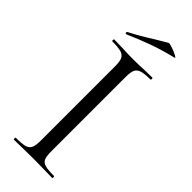

<svg xmlns="http://www.w3.org/2000/svg" viewBox="-257 -815 846 846"><g transform="rotate(45 166.0 -392.0)"><path d="M284 -12Q287 -12 287 -6Q287 0 284 0Q254 0 236 -1L165 -2L96 -1Q78 0 47 0Q44 0 44 -6Q44 -12 47 -12Q85 -12 102.5 -17Q120 -22 126.5 -36.5Q133 -51 133 -81V-544Q133 -574 126.5 -588Q120 -602 102.5 -607.5Q85 -613 47 -613Q44 -613 44 -619Q44 -625 47 -625L96 -624Q138 -622 165 -622Q195 -622 237 -624L284 -625Q287 -625 287 -619Q287 -613 284 -613Q247 -613 229 -607Q211 -601 205 -586.5Q199 -572 199 -542V-81Q199 -50 205 -36Q211 -22 228.5 -17Q246 -12 284 -12ZM67 -678Q63 -678 62 -682.5Q61 -687 64 -689Q115 -715 173 -752Q209 -774 227 -784Q231 -786 250.5 -779.5Q270 -773 284.5 -765Q299 -757 291 -756Q229 -741 177.5 -722.5Q126 -704 69 -679Z"/></g></svg>

Font: Cormorant Infant
Style: Regular
Weight: 400
Designer: Christian Thalmann (Catharsis Fonts)
Foundry: Catharsis Fonts
Version: Version 4.000